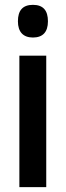

<svg xmlns="http://www.w3.org/2000/svg" viewBox="-20 -773 272 793"><path d="M116 -753C74 -753 54 -730 54 -685C54 -641 76 -618 116 -618C157 -618 178 -641 178 -685C178 -729 159 -753 116 -753ZM171 -543H60V0H171Z"/></svg>

Font: Noto Sans Lao Looped ExtraCondensed SemiBold
Style: Regular
Weight: 600
Width: 2
Designer: Mark Frömberg, Ben Mitchell
Foundry: The Fontpad Ltd
Version: Version 1.002